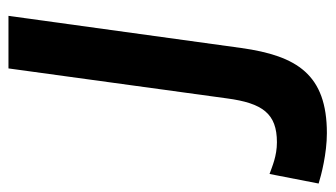

<svg xmlns="http://www.w3.org/2000/svg" viewBox="-196 -578 773 442"><g transform="rotate(-90 190.0 -356.5)"><path d="M301 -187 375 -723H254L185 -220C174 -138 150 -105 84 -105C52 -105 28 -116 11 -122L-11 -9C8 -3 58 10 105 10C240 10 283 -59 301 -187Z"/></g></svg>

Font: United Sans SemiBold
Style: Italic
Weight: 600
Italic angle: -8°
Designer: Pablo Impallari, Rodrigo Fuenzalida (Modified by Dan O. Williams)
Version: Version 1.000;PS 001.000;hotconv 1.0.88;makeotf.lib2.5.64775